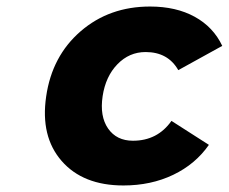

<svg xmlns="http://www.w3.org/2000/svg" viewBox="-20 -565 704 591"><path d="M122.1 -268.1Q140.1 -392.6 228.3 -468.8Q316.4 -544.9 441.9 -544.9Q522 -544.9 579.3 -513.4Q636.7 -481.9 664.1 -423.8L528.8 -349.1Q497.1 -404.8 428.2 -404.8Q377.9 -404.8 341.6 -367.4Q305.2 -330.1 295.9 -269Q286.6 -207 312.7 -169.4Q338.9 -131.8 389.2 -131.8Q464.8 -131.8 507.8 -192.9L623 -119.1Q581.5 -59.6 513.2 -26.9Q444.8 5.9 359.9 5.9Q235.4 5.9 169.7 -69.6Q104 -145 122.1 -268.1Z"/></svg>

Font: Trueno
Style: Bold Italic
Weight: 700
Designer: Julieta Ulanovsky
Foundry: Julieta Ulanovsky
Version: Version 3.001b | FøM Fix